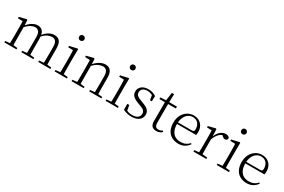

<svg xmlns="http://www.w3.org/2000/svg" viewBox="111 -1961 4704 3182"><g transform="rotate(30 2462.5 -370.0)"><path d="M44 0V-27L154 -38H174L277 -27V0ZM131 0Q132 -24 132.5 -64.5Q133 -105 133.5 -149Q134 -193 134 -226V-282Q134 -333 133.5 -375.5Q133 -418 131 -455L39 -459V-485L176 -519L189 -511L195 -396V-393V-226Q195 -193 195.5 -149Q196 -105 196.5 -64.5Q197 -24 198 0ZM369 0V-27L478 -38H499L601 -27V0ZM456 0Q457 -24 457.5 -64Q458 -104 458.5 -148Q459 -192 459 -226V-334Q459 -411 433.5 -442.5Q408 -474 367 -474Q329 -474 284.5 -451.5Q240 -429 184 -367L173 -398H182Q232 -460 283.5 -491Q335 -522 387 -522Q449 -522 483.5 -479.5Q518 -437 518 -335V-226Q518 -192 518.5 -148Q519 -104 519.5 -64Q520 -24 521 0ZM693 0V-27L802 -38H822L926 -27V0ZM779 0Q781 -24 781.5 -64Q782 -104 782.5 -148Q783 -192 783 -226V-334Q783 -413 757 -443.5Q731 -474 686 -474Q649 -474 604.5 -453.5Q560 -433 507 -374L495 -404H503Q552 -465 603 -493.5Q654 -522 707 -522Q772 -522 807.5 -480Q843 -438 843 -338V-226Q843 -192 843.5 -148Q844 -104 844.5 -64Q845 -24 846 0Z M1006 0V-27L1117 -38H1136L1241 -27V0ZM1094 0Q1095 -24 1096 -64.5Q1097 -105 1097.5 -149Q1098 -193 1098 -226V-281Q1098 -332 1097 -375Q1096 -418 1094 -456L1001 -459V-485L1148 -519L1160 -511L1158 -377V-226Q1158 -193 1158.5 -149Q1159 -105 1159.5 -64.5Q1160 -24 1161 0ZM1119 -655Q1098 -655 1083.5 -668.5Q1069 -682 1069 -704Q1069 -726 1083.5 -740Q1098 -754 1119 -754Q1139 -754 1154.5 -740Q1170 -726 1170 -704Q1170 -682 1154.5 -668.5Q1139 -655 1119 -655Z M1330 0V-27L1440 -38H1460L1563 -27V0ZM1417 0Q1418 -24 1418.5 -64.5Q1419 -105 1419.5 -149Q1420 -193 1420 -226V-281Q1420 -333 1419.5 -375.5Q1419 -418 1417 -455L1325 -459V-485L1462 -519L1475 -511L1481 -393V-392V-226Q1481 -193 1481.5 -149Q1482 -105 1482.5 -64.5Q1483 -24 1484 0ZM1668 0V-27L1777 -38H1798L1901 -27V0ZM1755 0Q1756 -24 1756.5 -64Q1757 -104 1757.5 -148Q1758 -192 1758 -226V-334Q1758 -412 1732 -443Q1706 -474 1660 -474Q1625 -474 1576.5 -452.5Q1528 -431 1470 -368L1460 -398H1468Q1522 -463 1577 -492.5Q1632 -522 1684 -522Q1748 -522 1783 -479.5Q1818 -437 1818 -335V-226Q1818 -192 1818.5 -148Q1819 -104 1819.5 -64Q1820 -24 1821 0Z M1982 0V-27L2093 -38H2112L2217 -27V0ZM2070 0Q2071 -24 2072 -64.5Q2073 -105 2073.5 -149Q2074 -193 2074 -226V-281Q2074 -332 2073 -375Q2072 -418 2070 -456L1977 -459V-485L2124 -519L2136 -511L2134 -377V-226Q2134 -193 2134.5 -149Q2135 -105 2135.5 -64.5Q2136 -24 2137 0ZM2095 -655Q2074 -655 2059.5 -668.5Q2045 -682 2045 -704Q2045 -726 2059.5 -740Q2074 -754 2095 -754Q2115 -754 2130.5 -740Q2146 -726 2146 -704Q2146 -682 2130.5 -668.5Q2115 -655 2095 -655Z M2479 14Q2433 14 2396.5 4.5Q2360 -5 2320 -23L2318 -137H2356L2377 -17L2345 -18V-54Q2372 -36 2403 -26Q2434 -16 2479 -16Q2548 -16 2582.5 -44.5Q2617 -73 2617 -116Q2617 -154 2593.5 -177.5Q2570 -201 2508 -221L2458 -240Q2399 -262 2364 -295Q2329 -328 2329 -382Q2329 -441 2374.5 -481.5Q2420 -522 2505 -522Q2549 -522 2582.5 -511.5Q2616 -501 2652 -478L2649 -376H2614L2596 -485L2623 -483V-450Q2592 -472 2563 -481.5Q2534 -491 2504 -491Q2444 -491 2414.5 -465Q2385 -439 2385 -399Q2385 -360 2410 -337.5Q2435 -315 2489 -296L2537 -278Q2612 -251 2643 -216.5Q2674 -182 2674 -132Q2674 -93 2652.5 -59.5Q2631 -26 2588 -6Q2545 14 2479 14Z M2874 -472V-508H3054V-472ZM2957 14Q2898 14 2870.5 -17.5Q2843 -49 2843 -112Q2843 -135 2843.5 -152.5Q2844 -170 2844 -196V-472H2739V-502L2864 -511L2844 -496L2867 -663H2910L2905 -493V-481V-115Q2905 -67 2922.5 -45.5Q2940 -24 2974 -24Q2997 -24 3014.5 -30Q3032 -36 3052 -47L3066 -29Q3046 -8 3019 3Q2992 14 2957 14Z M3380 14Q3309 14 3253 -15Q3197 -44 3165.5 -103.5Q3134 -163 3134 -252Q3134 -334 3166.5 -394.5Q3199 -455 3253 -488.5Q3307 -522 3371 -522Q3433 -522 3477.5 -495.5Q3522 -469 3546 -423.5Q3570 -378 3570 -320Q3570 -283 3564 -260H3164V-290H3469Q3493 -290 3501.5 -302.5Q3510 -315 3510 -341Q3510 -404 3473.5 -447.5Q3437 -491 3370 -491Q3322 -491 3283 -463Q3244 -435 3221 -383.5Q3198 -332 3198 -263Q3198 -183 3223 -131Q3248 -79 3292 -54.5Q3336 -30 3393 -30Q3446 -30 3486.5 -48Q3527 -66 3559 -102L3574 -88Q3541 -41 3493 -13.5Q3445 14 3380 14Z M3662 0V-27L3773 -39H3796L3910 -27V0ZM3749 0Q3750 -24 3750.5 -64.5Q3751 -105 3751.5 -149Q3752 -193 3752 -226V-281Q3752 -333 3751.5 -375.5Q3751 -418 3749 -455L3657 -459V-485L3794 -519L3807 -511L3813 -371V-370V-226Q3813 -193 3813.5 -149Q3814 -105 3814.5 -64.5Q3815 -24 3816 0ZM3812 -318 3795 -367H3809Q3825 -413 3852 -448Q3879 -483 3912.5 -502.5Q3946 -522 3982 -522Q4009 -522 4029.5 -512Q4050 -502 4057 -486Q4057 -462 4046 -449Q4035 -436 4011 -436Q3995 -436 3981.5 -444Q3968 -452 3951 -468L3928 -488H3977Q3921 -477 3881 -436Q3841 -395 3812 -318Z M4109 0V-27L4220 -38H4239L4344 -27V0ZM4197 0Q4198 -24 4199 -64.5Q4200 -105 4200.5 -149Q4201 -193 4201 -226V-281Q4201 -332 4200 -375Q4199 -418 4197 -456L4104 -459V-485L4251 -519L4263 -511L4261 -377V-226Q4261 -193 4261.5 -149Q4262 -105 4262.5 -64.5Q4263 -24 4264 0ZM4222 -655Q4201 -655 4186.5 -668.5Q4172 -682 4172 -704Q4172 -726 4186.5 -740Q4201 -754 4222 -754Q4242 -754 4257.5 -740Q4273 -726 4273 -704Q4273 -682 4257.5 -668.5Q4242 -655 4222 -655Z M4687 14Q4616 14 4560 -15Q4504 -44 4472.5 -103.5Q4441 -163 4441 -252Q4441 -334 4473.5 -394.5Q4506 -455 4560 -488.5Q4614 -522 4678 -522Q4740 -522 4784.5 -495.5Q4829 -469 4853 -423.5Q4877 -378 4877 -320Q4877 -283 4871 -260H4471V-290H4776Q4800 -290 4808.5 -302.5Q4817 -315 4817 -341Q4817 -404 4780.5 -447.5Q4744 -491 4677 -491Q4629 -491 4590 -463Q4551 -435 4528 -383.5Q4505 -332 4505 -263Q4505 -183 4530 -131Q4555 -79 4599 -54.5Q4643 -30 4700 -30Q4753 -30 4793.5 -48Q4834 -66 4866 -102L4881 -88Q4848 -41 4800 -13.5Q4752 14 4687 14Z"/></g></svg>

Font: Noto Serif SC
Style: Regular
Weight: 200
Designer: Ryoko NISHIZUKA 西塚涼子 (kana & ideographs); Frank Grießhammer (Latin, Greek & Cyrillic); Wenlong ZHANG 张文龙 (bopomofo); San
Foundry: Adobe
Version: Version 2.001;hotconv 1.1.0;makeotfexe 2.6.0